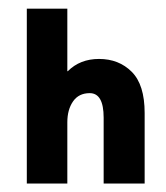

<svg xmlns="http://www.w3.org/2000/svg" viewBox="-20 -734 385 444"><path d="M42 -309.6V-713.9H135.7V-569.3H136.7Q165 -597.7 209 -597.7Q254.9 -597.7 284.7 -567.9Q314.5 -538.1 314.5 -472.7V-309.6H219.7V-461.9Q219.7 -518.6 187.5 -518.6Q162.1 -518.6 148.9 -499.5Q135.7 -480.5 135.7 -451.2V-309.6Z"/></svg>

Font: Gothic A1 Black
Style: Regular
Weight: 900
Version: Version 2.50